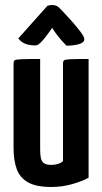

<svg xmlns="http://www.w3.org/2000/svg" viewBox="-20 -735 408 765"><path d="M184 10Q125 10 92.5 -8Q60 -26 47 -60.5Q34 -95 34 -145V-481Q34 -491 38 -494.5Q42 -498 64.5 -499Q87 -500 140 -500V-138Q140 -118 143 -104.5Q146 -91 155.5 -84.5Q165 -78 184 -78Q195 -78 208 -81Q221 -84 231 -93V-481Q231 -491 235 -494.5Q239 -498 260 -499Q281 -500 333 -500V-27Q308 -13 268 -1.5Q228 10 184 10ZM245 -553Q245 -553 238.5 -559.5Q232 -566 223 -576.5Q214 -587 204.5 -599.5Q195 -612 188 -624Q188 -624 181 -614Q174 -604 163 -589.5Q152 -575 141 -564.5Q130 -554 122 -554Q98 -554 81 -560.5Q64 -567 53 -582L169 -712Q179 -715 189 -715Q197 -715 204.5 -712Q212 -709 218 -702Q218 -702 233 -686.5Q248 -671 267 -649.5Q286 -628 301 -608Q316 -588 316 -579Q316 -565 294 -559Q272 -553 245 -553Z"/></svg>

Font: Yanone Kaffeesatz ExtraLight SemiBold
Style: Regular
Weight: 600
Version: Version 2.003